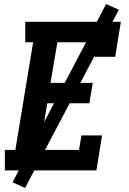

<svg xmlns="http://www.w3.org/2000/svg" viewBox="-20 -843 640 950"><path d="M4 0V-101H56L144 -634H105V-735H578L550 -562H448L460 -634H264L230 -433H439L422 -332H214L175 -101H371L383 -173H485L457 0ZM104 87 42 59 505 -823 568 -795Z"/></svg>

Font: Iosevka Etoile Oblique
Style: Bold
Weight: 700
Italic angle: -9°
Designer: Belleve Invis
Foundry: Belleve Invis
Version: Version 15.5.2; ttfautohint (v1.8.4)